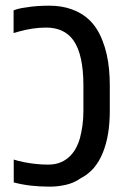

<svg xmlns="http://www.w3.org/2000/svg" viewBox="-20 -660 460 689"><path d="M159.7 9.8Q122.1 9.8 90.3 6.1Q58.6 2.4 29.3 -5.4V-87.4Q44.4 -82.5 64.5 -78.4Q84.5 -74.2 107.2 -71.8Q129.9 -69.3 152.3 -69.3Q180.2 -69.3 200 -78.4Q219.7 -87.4 232.9 -101.6Q245.6 -114.7 253.9 -131.1Q262.2 -147.5 266.6 -163.1Q272.5 -185.5 275.9 -209.7Q279.3 -233.9 279.3 -262.2V-354.5Q279.3 -407.7 270.5 -448.5Q261.7 -489.3 243.2 -515.6Q226.6 -538.6 202.1 -549.8Q177.7 -561 146 -561Q121.6 -561 98.1 -557.6Q74.7 -554.2 47.9 -546.9Q42 -544.9 37.1 -543.7Q32.2 -542.5 28.8 -541.5V-623Q39.6 -627 50 -629.4Q60.5 -631.8 73.2 -633.3Q92.8 -636.7 113.8 -638.2Q134.8 -639.6 157.7 -639.6Q201.2 -639.6 237.1 -626.7Q272.9 -613.8 297.4 -591.3Q314 -576.2 326.7 -556.4Q339.4 -536.6 348.1 -513.2Q356.9 -491.2 362.8 -465.3Q368.7 -439.5 371.3 -411.4Q374 -383.3 374 -354.5V-262.2Q374 -218.3 367.9 -180.9Q361.8 -143.6 349.1 -112.3Q336.4 -80.6 316.9 -57.6Q297.4 -34.7 269 -20Q244.6 -2.9 215.6 3.4Q186.5 9.8 159.7 9.8Z"/></svg>

Font: Open Sans SemiCondensed Medium
Style: Regular
Weight: 500
Width: 4
Designer: Monotype Design Team
Foundry: Monotype Imaging Inc.
Version: Version 3.000